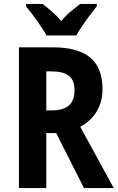

<svg xmlns="http://www.w3.org/2000/svg" viewBox="-20 -1020 600 974"><path d="M216 -840H367C390 -882 439 -949 471 -988V-1000H387C359 -977 321 -952 291 -913C261 -949 222 -980 196 -1000H112V-988C144 -949 195 -880 216 -840ZM246 -780H76V-66H215V-345H265L406 -66H557L387 -377C454 -413 500 -476 500 -567C500 -711 420 -780 246 -780ZM237 -658C318 -658 358 -633 358 -563C358 -498 327 -460 242 -460H215V-658Z"/></svg>

Font: Noto Sans Malayalam UI Condensed
Style: Bold
Weight: 700
Width: 3
Designer: Jelle Bosma - Monotype Design Team
Foundry: Monotype Imaging Inc.
Version: Version 2.104